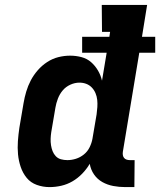

<svg xmlns="http://www.w3.org/2000/svg" viewBox="-20 -755 653 783"><path d="M182 8Q155 8 130 -1Q105 -10 89 -29.5Q73 -49 64.5 -74Q56 -99 53.5 -125.5Q51 -152 53 -179.5Q55 -207 59 -234L76 -334Q80 -358 87 -381.5Q94 -405 105.5 -427Q117 -449 134 -468.5Q151 -488 172.5 -502Q194 -516 218 -522Q242 -528 266 -528Q290 -528 312.5 -522Q335 -516 351.5 -501.5Q368 -487 379.5 -467.5Q391 -448 396 -426L415 -540H315V-605H426L429 -625H396L395 -735H580L559 -605H613V-540H548L481 -136Q480 -129 481 -122.5Q482 -116 486 -111Q490 -106 496.5 -104Q503 -102 510 -102H529L528 8H491Q466 8 442 3.5Q418 -1 397.5 -12.5Q377 -24 363.5 -43.5Q350 -63 346 -87Q333 -65 315 -46.5Q297 -28 275.5 -15.5Q254 -3 230 2.5Q206 8 182 8ZM255 -102Q272 -102 289.5 -107.5Q307 -113 322 -125Q337 -137 345.5 -154.5Q354 -172 357 -189L374 -289Q376 -304 377 -318.5Q378 -333 376.5 -347.5Q375 -362 369.5 -375Q364 -388 354.5 -398Q345 -408 332 -413Q319 -418 304 -418Q285 -418 266.5 -409.5Q248 -401 235.5 -386Q223 -371 216 -352.5Q209 -334 206 -316L189 -216Q187 -203 186.5 -189.5Q186 -176 188 -163Q190 -150 194.5 -138.5Q199 -127 207.5 -118Q216 -109 228.5 -105.5Q241 -102 255 -102Z"/></svg>

Font: Iosevka Etoile Extrabold
Style: Italic
Weight: 800
Italic angle: -9°
Designer: Belleve Invis
Foundry: Belleve Invis
Version: Version 22.1.2; ttfautohint (v1.8.4)